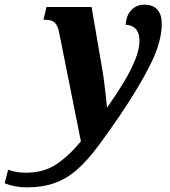

<svg xmlns="http://www.w3.org/2000/svg" viewBox="-175 -566 732 826"><path d="M-60 240Q-113 240 -155 222L-140 164Q-130 168 -110.5 172.5Q-91 177 -64 177Q13 177 67 141Q121 105 173 42L79 -428Q73 -458 59.5 -469.5Q46 -481 20 -481H12L25 -536H219L263 -279Q268 -253 272.5 -218Q277 -183 280.5 -151.5Q284 -120 285 -105H287Q324 -157 355.5 -209Q387 -261 406 -307.5Q425 -354 425 -390Q425 -425 408.5 -442Q392 -459 366 -459Q367 -498 389.5 -522Q412 -546 445 -546Q484 -546 502.5 -524Q521 -502 521 -465Q521 -387 473 -290.5Q425 -194 340 -68Q288 8 245 65.5Q202 123 158.5 162Q115 201 62.5 220.5Q10 240 -60 240Z"/></svg>

Font: Noto Serif Condensed ExtraBold
Style: Italic
Weight: 800
Width: 3
Italic angle: -12°
Designer: Monotype Design Team
Foundry: Monotype Imaging Inc.
Version: Version 2.014; ttfautohint (v1.8.4.7-5d5b)